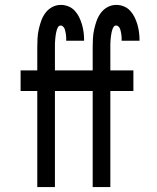

<svg xmlns="http://www.w3.org/2000/svg" viewBox="-20 -763 640 783"><path d="M132 0V-392H64V-476H132V-570Q132 -588 133 -606.5Q134 -625 138 -643Q142 -661 148 -678Q154 -695 165 -710Q176 -725 192.5 -734Q209 -743 228 -743Q244 -743 259 -737Q274 -731 285 -719Q296 -707 303 -692.5Q310 -678 314.5 -662.5Q319 -647 321 -631Q323 -615 323 -599V-597H250V-598Q250 -604 250 -609.5Q250 -615 249 -621Q248 -627 247 -633Q246 -639 244 -644.5Q242 -650 237.5 -654.5Q233 -659 228 -659Q221 -659 217.5 -653.5Q214 -648 212 -642Q210 -636 209 -630.5Q208 -625 207 -619Q206 -613 205.5 -606.5Q205 -600 204.5 -594Q204 -588 204 -582Q204 -576 204 -570V-476H298V-392H204V0ZM358 0V-392H290V-476H358V-570Q358 -588 359 -606.5Q360 -625 364 -643Q368 -661 374 -678Q380 -695 391 -710Q402 -725 418.5 -734Q435 -743 454 -743Q470 -743 485 -737Q500 -731 511 -719Q522 -707 529 -692.5Q536 -678 540.5 -662.5Q545 -647 547 -631Q549 -615 549 -599V-597H476V-598Q476 -604 476 -609.5Q476 -615 475 -621Q474 -627 473 -633Q472 -639 470 -644.5Q468 -650 463.5 -654.5Q459 -659 454 -659Q447 -659 443.5 -653.5Q440 -648 438 -642Q436 -636 435 -630.5Q434 -625 433 -619Q432 -613 431.5 -606.5Q431 -600 430.5 -594Q430 -588 430 -582Q430 -576 430 -570V-476H524V-392H430V0Z"/></svg>

Font: Iosevka Medium Extended
Style: Regular
Weight: 500
Width: 7
Monospace: yes
Designer: Belleve Invis
Foundry: Belleve Invis
Version: Version 32.5.0; ttfautohint (v1.8.4)